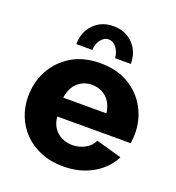

<svg xmlns="http://www.w3.org/2000/svg" viewBox="-134 -837 872 953"><g transform="rotate(20 302.0 -360.0)"><path d="M306 10Q239 10 187 -11.5Q135 -33 98.5 -70Q62 -107 43 -155.5Q24 -204 24 -257Q24 -333 57.5 -395.5Q91 -458 154 -496.5Q217 -535 306 -535Q395 -535 457.5 -497Q520 -459 553 -397.5Q586 -336 586 -264Q586 -250 584.5 -236.5Q583 -223 582 -213H194Q197 -178 213.5 -154Q230 -130 256 -117.5Q282 -105 311 -105Q347 -105 378.5 -122Q410 -139 422 -168L558 -130Q538 -89 501.5 -57.5Q465 -26 415.5 -8Q366 10 306 10ZM190 -311H418Q414 -344 399 -368.5Q384 -393 359 -406.5Q334 -420 304 -420Q273 -420 248.5 -406.5Q224 -393 209 -368.5Q194 -344 190 -311ZM304 -660Q280 -660 262.5 -637Q245 -614 245 -583H160Q160 -647 200.5 -688.5Q241 -730 304 -730Q368 -730 408 -688.5Q448 -647 448 -583H365Q362 -616 344.5 -638Q327 -660 304 -660Z"/></g></svg>

Font: Raleway Thin ExtraBold
Style: Regular
Weight: 800
Version: Version 4.026